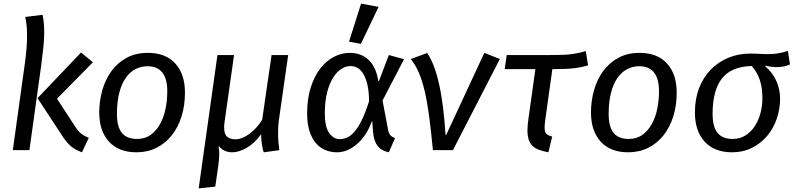

<svg xmlns="http://www.w3.org/2000/svg" viewBox="-20 -832 4406 1064"><path d="M216 -750Q221 -725 223 -701Q225 -677 225 -650Q225 -615 220.5 -571.5Q216 -528 208 -467L143 0H51L118 -482Q130 -570 130 -635Q130 -694 120 -738ZM429 -541 495 -487 296 -285 391 -139Q401 -123 410 -112Q419 -101 428 -93Q437 -85 447.5 -79.5Q458 -74 472 -68L434 12Q394 -3 372.5 -22Q351 -41 331 -70L188 -288Z M739 -62Q784 -62 815.5 -85Q847 -108 867.5 -145.5Q888 -183 897.5 -230Q907 -277 907 -326Q907 -465 797 -465Q762 -465 731 -449Q700 -433 677 -400.5Q654 -368 641 -318Q628 -268 628 -201Q628 -129 655.5 -95.5Q683 -62 739 -62ZM530 -209Q530 -271 546.5 -330.5Q563 -390 596.5 -436.5Q630 -483 680.5 -511Q731 -539 800 -539Q898 -539 951.5 -480Q1005 -421 1005 -319Q1005 -247 986 -186.5Q967 -126 931.5 -81.5Q896 -37 846.5 -12.5Q797 12 736 12Q638 12 584 -47Q530 -106 530 -209Z M1081 212 1185 -527H1277L1225 -160Q1222 -140 1222 -126Q1222 -89 1238.5 -74.5Q1255 -60 1287 -60Q1303 -60 1323 -68Q1343 -76 1362.5 -90.5Q1382 -105 1400.5 -125Q1419 -145 1433 -169L1485 -527H1577L1526 -170Q1523 -150 1522 -131Q1521 -112 1521 -95Q1521 -67 1523 -43.5Q1525 -20 1528 0L1442 12Q1439 6 1436 -7Q1433 -20 1431 -34.5Q1429 -49 1428 -63.5Q1427 -78 1427 -88Q1391 -38 1347.5 -13Q1304 12 1267 12Q1221 12 1194 -21L1191 -19Q1193 -12 1194 -2Q1195 8 1195 21Q1195 35 1193.5 51Q1192 67 1190 84L1173 202Z M2135 12Q2094 4 2072.5 -23.5Q2051 -51 2047 -104L2043 -158L2040 -159Q2027 -121 2006.5 -89.5Q1986 -58 1960.5 -35.5Q1935 -13 1906.5 -0.5Q1878 12 1848 12Q1812 12 1781.5 -1Q1751 -14 1729 -40.5Q1707 -67 1694.5 -107.5Q1682 -148 1682 -204Q1682 -285 1702 -347.5Q1722 -410 1755 -452.5Q1788 -495 1830.5 -517Q1873 -539 1918 -539Q1983 -539 2024 -499Q2065 -459 2076 -384L2080 -383L2135 -527L2219 -504L2100 -275L2130 -116Q2134 -94 2142 -84Q2150 -74 2169 -67ZM1862 -61Q1883 -61 1903 -69.5Q1923 -78 1943.5 -101Q1964 -124 1984 -164.5Q2004 -205 2025 -270Q2025 -323 2016.5 -360.5Q2008 -398 1994 -421.5Q1980 -445 1961.5 -455.5Q1943 -466 1923 -466Q1897 -466 1871.5 -450Q1846 -434 1825.5 -401Q1805 -368 1792.5 -319Q1780 -270 1780 -204Q1780 -128 1804.5 -94.5Q1829 -61 1862 -61ZM1914 -601 1981 -812 2078 -794 1980 -589Z M2379 0Q2369 -106 2358.5 -185.5Q2348 -265 2334 -325Q2320 -385 2301.5 -428.5Q2283 -472 2256 -505L2347 -538Q2386 -484 2412 -371.5Q2438 -259 2449 -85H2453L2664 -539L2750 -505L2490 0Z M3041 -449 3001 -163Q2998 -139 2998 -124Q2998 -100 3007.5 -90.5Q3017 -81 3040 -75L3019 12Q2987 6 2965 -2.5Q2943 -11 2929.5 -25Q2916 -39 2909.5 -59.5Q2903 -80 2903 -109Q2903 -137 2909 -178L2947 -449H2777L2788 -527H3030Q3069 -527 3097.5 -528Q3126 -529 3148 -532Q3170 -535 3188.5 -539Q3207 -543 3226 -549L3239 -470Q3204 -459 3162.5 -454Q3121 -449 3054 -449Z M3464 -62Q3509 -62 3540.5 -85Q3572 -108 3592.5 -145.5Q3613 -183 3622.5 -230Q3632 -277 3632 -326Q3632 -465 3522 -465Q3487 -465 3456 -449Q3425 -433 3402 -400.5Q3379 -368 3366 -318Q3353 -268 3353 -201Q3353 -129 3380.5 -95.5Q3408 -62 3464 -62ZM3255 -209Q3255 -271 3271.5 -330.5Q3288 -390 3321.5 -436.5Q3355 -483 3405.5 -511Q3456 -539 3525 -539Q3623 -539 3676.5 -480Q3730 -421 3730 -319Q3730 -247 3711 -186.5Q3692 -126 3656.5 -81.5Q3621 -37 3571.5 -12.5Q3522 12 3461 12Q3363 12 3309 -47Q3255 -106 3255 -209Z M4220 -465Q4259 -433 4281 -386Q4303 -339 4303 -285Q4303 -228 4284.5 -174Q4266 -120 4231.5 -79Q4197 -38 4147.5 -13Q4098 12 4037 12Q3939 12 3885 -47Q3831 -106 3831 -209Q3831 -284 3854.5 -344.5Q3878 -405 3919.5 -447Q3961 -489 4016.5 -512Q4072 -535 4136 -535Q4153 -535 4165.5 -534.5Q4178 -534 4189 -533.5Q4200 -533 4211.5 -532.5Q4223 -532 4239 -532Q4265 -532 4292.5 -536.5Q4320 -541 4346 -550L4358 -475Q4339 -467 4321.5 -463.5Q4304 -460 4280 -460Q4271 -460 4251.5 -462.5Q4232 -465 4221 -468ZM4205 -286Q4205 -347 4190 -390.5Q4175 -434 4146 -466Q4034 -464 3981.5 -398Q3929 -332 3929 -201Q3929 -129 3956.5 -95.5Q3984 -62 4040 -62Q4081 -62 4112 -82Q4143 -102 4163.5 -134Q4184 -166 4194.5 -206Q4205 -246 4205 -286Z"/></svg>

Font: Yekcdsyqcyvpieeyorgstswgcgt
Style: Regular
Weight: 400
Italic angle: -8°
Designer: Carrois Corporate & Edenspiekermann
Foundry: Carrois Corporate GbR & Edenspiekermann AG
Version: Version 2.001